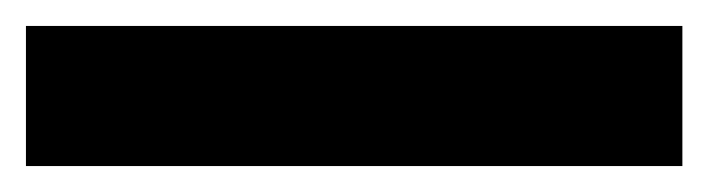

<svg xmlns="http://www.w3.org/2000/svg" viewBox="-23 -981 546 148"><path d="M503 -853H-3V-961H503Z"/></svg>

Font: Noto Sans Telugu UI ExtraBold
Style: Regular
Weight: 800
Designer: Jelle Bosma - Monotype Design Team
Foundry: Monotype Imaging Inc.
Version: Version 2.005; ttfautohint (v1.8.4.7-5d5b)